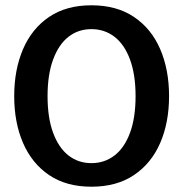

<svg xmlns="http://www.w3.org/2000/svg" viewBox="-20 -688 686 719"><path d="M322.3 11.2Q228.1 11.2 163.7 -32.5Q99.4 -76.1 66.3 -152.6Q33.2 -229.1 33.2 -328Q33.2 -427.1 66.3 -504Q99.4 -580.9 163.7 -624.5Q228.1 -668.2 322.3 -668.2Q417 -668.2 481.8 -624.5Q546.6 -580.9 579.9 -504Q613.1 -427.1 613.1 -328Q613.1 -229.1 579.9 -152.6Q546.6 -76.1 481.8 -32.5Q417 11.2 322.3 11.2ZM322.3 -77.1Q371.4 -77.1 408.7 -105.7Q445.9 -134.2 466.8 -190.5Q487.7 -246.7 487.7 -328.2Q487.7 -408.8 466.8 -465.3Q445.9 -521.8 408.7 -550.3Q371.5 -578.9 322.3 -578.9Q273.2 -578.9 236.6 -550.3Q199.9 -521.8 179 -465.3Q158.1 -408.8 158.1 -328.2Q158.1 -246.7 179 -190.5Q199.9 -134.2 236.6 -105.7Q273.4 -77.1 322.3 -77.1Z"/></svg>

Font: Panamera Thin
Style: Regular
Weight: 100
Designer: Bastien Sozeau
Foundry: NBR — Bastien Sozeau
Version: Version 3.003;gftools[0.9.33]